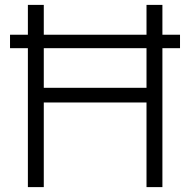

<svg xmlns="http://www.w3.org/2000/svg" viewBox="-20 -765 777 785"><path d="M94 -568H21V-623H94V-745H159V-623H579V-745H644V-623H716V-568H644V0H579V-346H159V0H94ZM579 -406V-568H159V-406Z"/></svg>

Font: BLUETTI 2.0 Extralight
Style: Roman
Weight: 200
Designer: Stijn de Vries
Foundry: tokotype
Version: Version 2.005;October 31, 2023;FontCreator 14.0.0.2814 64-bi